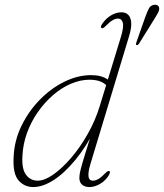

<svg xmlns="http://www.w3.org/2000/svg" viewBox="-20 -768 680 796"><path d="M515 -617.5 358 -98.5Q348.5 -69 347 -51.2Q345.5 -33.5 350.2 -26.2Q355 -19 365.5 -19Q376 -19 387.8 -25.8Q399.5 -32.5 416 -49.5Q422 -55.5 426 -57.8Q430 -60 433.5 -58.5Q436.5 -57 435.8 -53Q435 -49 433 -44.5Q423.5 -28 410 -16.5Q396.5 -5 381 1.2Q365.5 7.5 350 7.5Q332.5 7.5 320.8 -2Q309 -11.5 309 -31Q309 -44.5 314.5 -66.2Q320 -88 333 -129.8Q346 -171.5 368 -242.5L377 -238Q337.5 -159.5 292 -104.5Q246.5 -49.5 201.8 -21Q157 7.5 118 7.5Q81 7.5 56.8 -20.2Q32.5 -48 36.5 -118Q39.5 -185.5 69 -246.2Q98.5 -307 145 -354.5Q191.5 -402 247 -429.2Q302.5 -456.5 357.5 -456.5Q380 -456.5 397.2 -451.8Q414.5 -447 426.8 -438.2Q439 -429.5 446 -417L433 -401Q419.5 -419.5 400.2 -428.5Q381 -437.5 351.5 -437.5Q313 -437.5 274 -420.8Q235 -404 200 -373.8Q165 -343.5 137 -303.5Q109 -263.5 92.2 -217.5Q75.5 -171.5 73 -122.5Q69.5 -68 87.8 -43.5Q106 -19 136.5 -19Q165 -19 201.5 -44.8Q238 -70.5 275.5 -114.2Q313 -158 344.2 -213.5Q375.5 -269 393.5 -328L480.5 -612.5Q494 -656 489.2 -673.5Q484.5 -691 468.5 -691Q459 -691 447 -684.2Q435 -677.5 418.5 -660.5Q412.5 -654.5 408.5 -652.2Q404.5 -650 401 -651.5Q398 -653 398.5 -657Q399 -661 401.5 -665.5Q411.5 -681.5 424.8 -693Q438 -704.5 453.5 -710.8Q469 -717 484 -717Q501.5 -717 512 -706.2Q522.5 -695.5 524 -673.5Q525.5 -651.5 515 -617.5ZM582 -696.5Q590.5 -720 597.2 -732.8Q604 -745.5 618 -748Q627.5 -749.5 633.8 -745.2Q640 -741 640 -732.5Q640.5 -725 634.8 -714.2Q629 -703.5 621 -691L556 -586.5Q554 -583.5 551.8 -582Q549.5 -580.5 546.5 -581Q543.5 -582 543.8 -585Q544 -588 545 -591.5Z"/></svg>

Font: Fraunces Thin
Style: Italic
Weight: 250
Italic angle: -16°
Version: Version 1.000;[b76b70a41]